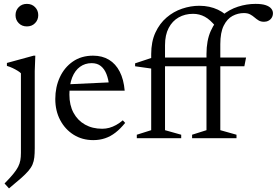

<svg xmlns="http://www.w3.org/2000/svg" viewBox="-20 -730 1462 1014"><path d="M122 -590.5Q95.5 -590.5 78.8 -607.8Q62 -625 62 -650Q62 -675 78.8 -692.2Q95.5 -709.5 122 -709.5Q148.5 -709.5 165.2 -692.2Q182 -675 182 -650Q182 -625 165.2 -607.8Q148.5 -590.5 122 -590.5ZM90.5 -343Q85 -349 73.2 -356.2Q61.5 -363.5 46.8 -370.5Q32 -377.5 16.5 -382V-397.5L157.5 -436H166.5L163.5 -355V53Q163.5 81 161.2 101.2Q159 121.5 151.8 138.5Q144.5 155.5 129.8 172.8Q115 190 90 212Q65 234 27.5 265L4 239Q32.5 210 49.8 189Q67 168 75.8 150.8Q84.5 133.5 87.5 116.2Q90.5 99 90.5 77Z M471.5 -436Q520 -436 555.5 -414.5Q591 -393 612.2 -351.8Q633.5 -310.5 638.5 -251H332.5L333.5 -284.5L590.5 -296.5L556.5 -275.5Q553 -311.5 542.2 -338.8Q531.5 -366 512.5 -381.2Q493.5 -396.5 464 -396.5Q429 -396.5 402.5 -377.2Q376 -358 361.2 -321Q346.5 -284 346.5 -230.5Q346.5 -175 368.2 -134.5Q390 -94 429 -72Q468 -50 520 -50Q539 -50 557.2 -55Q575.5 -60 593.5 -70Q611.5 -80 628.5 -94.5L641 -81Q616 -50 590 -29.8Q564 -9.5 535 0.2Q506 10 472.5 10Q414.5 10 369.2 -18.2Q324 -46.5 298 -95.5Q272 -144.5 272 -207Q272 -270 296 -322Q320 -374 364.8 -405Q409.5 -436 471.5 -436Z M937 0H702.5V-18.5L778.5 -42.5V-444Q778.5 -510 800.8 -558Q823 -606 859.8 -637.5Q896.5 -669 941.8 -684.2Q987 -699.5 1032.5 -699.5Q1060.5 -699.5 1084.8 -694.2Q1109 -689 1130.8 -678.8Q1152.5 -668.5 1172 -653L1120 -589Q1090.5 -626 1061.8 -641.5Q1033 -657 999.5 -657Q957 -657 923.5 -638Q890 -619 870.8 -582.2Q851.5 -545.5 851.5 -491.5V-42.5L937 -18.5ZM1270.5 -380H798L778.5 -368L693.5 -380V-395.5L785.5 -426H809H1279.5ZM1143.5 -42.5 1229 -18.5V0H994.5V-18.5L1070.5 -42.5V-444.5Q1070.5 -516 1093 -566.5Q1115.5 -617 1153.2 -648.5Q1191 -680 1237 -694.8Q1283 -709.5 1329.5 -709.5Q1363 -709.5 1383 -702.8Q1403 -696 1412.2 -684.8Q1421.5 -673.5 1421.5 -660.5Q1421.5 -647 1415.2 -636.8Q1409 -626.5 1398.2 -620.8Q1387.5 -615 1374.5 -615Q1357.5 -615 1346 -622Q1334.5 -629 1324.2 -638Q1314 -647 1301 -654Q1288 -661 1268 -661Q1236.5 -661 1208 -645.8Q1179.5 -630.5 1161.5 -594.5Q1143.5 -558.5 1143.5 -496.5Z"/></svg>

Font: Newsreader Text
Style: Regular
Weight: 400
Designer: Hugues Gentile
Foundry: Production Type
Version: Version 1.001